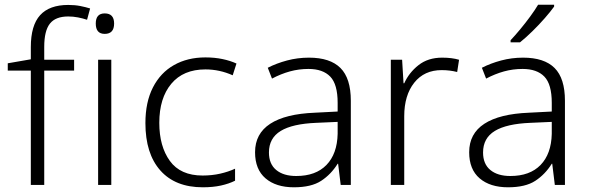

<svg xmlns="http://www.w3.org/2000/svg" viewBox="-20 -786 2503 816"><path d="M295 -486H168V0H111V-486H13V-517L111 -534V-586Q111 -678 150.5 -721.5Q190 -765 270 -765Q298 -765 321 -760.5Q344 -756 363 -750L350 -702Q332 -708 311.5 -712Q291 -716 270 -716Q216 -716 192 -685.5Q168 -655 168 -587V-532H295Z M425 -729Q465 -729 465 -686Q465 -642 425 -642Q387 -642 387 -686Q387 -729 425 -729ZM453 -532V0H397V-532Z M842 10Q725 10 661.5 -61.5Q598 -133 598 -263Q598 -352 630 -414.5Q662 -477 719.5 -509.5Q777 -542 853 -542Q892 -542 925.5 -535Q959 -528 985 -516L969 -466Q913 -491 853 -491Q759 -491 708 -430Q657 -369 657 -264Q657 -164 702 -102Q747 -40 841 -40Q881 -40 916 -48Q951 -56 979 -69V-18Q953 -5 919 2.5Q885 10 842 10Z M1293 -541Q1383 -541 1427 -497Q1471 -453 1471 -358V0H1428L1417 -90H1415Q1387 -45 1345 -17.5Q1303 10 1229 10Q1153 10 1108.5 -28Q1064 -66 1064 -139Q1064 -218 1128.5 -260Q1193 -302 1318 -307L1415 -312V-349Q1415 -428 1383.5 -460.5Q1352 -493 1291 -493Q1250 -493 1212 -482.5Q1174 -472 1136 -452L1118 -498Q1155 -517 1200 -529Q1245 -541 1293 -541ZM1415 -268 1325 -264Q1223 -260 1173 -229.5Q1123 -199 1123 -138Q1123 -89 1154 -63.5Q1185 -38 1239 -38Q1322 -38 1367.5 -85Q1413 -132 1415 -217Z M1859 -541Q1901 -541 1931 -532L1923 -480Q1907 -484 1891 -486Q1875 -488 1857 -488Q1783 -488 1740.5 -434.5Q1698 -381 1698 -292V0H1641V-532H1689L1695 -432H1698Q1718 -477 1758.5 -509Q1799 -541 1859 -541Z M2203 -541Q2293 -541 2337 -497Q2381 -453 2381 -358V0H2338L2327 -90H2325Q2297 -45 2255 -17.5Q2213 10 2139 10Q2063 10 2018.5 -28Q1974 -66 1974 -139Q1974 -218 2038.5 -260Q2103 -302 2228 -307L2325 -312V-349Q2325 -428 2293.5 -460.5Q2262 -493 2201 -493Q2160 -493 2122 -482.5Q2084 -472 2046 -452L2028 -498Q2065 -517 2110 -529Q2155 -541 2203 -541ZM2325 -268 2235 -264Q2133 -260 2083 -229.5Q2033 -199 2033 -138Q2033 -89 2064 -63.5Q2095 -38 2149 -38Q2232 -38 2277.5 -85Q2323 -132 2325 -217ZM2335 -766V-758Q2320 -737 2295.5 -709Q2271 -681 2243 -653.5Q2215 -626 2190 -606H2150V-615Q2168 -634 2190.5 -661Q2213 -688 2233.5 -716Q2254 -744 2267 -766Z"/></svg>

Font: BC Sans Light
Style: Regular
Weight: 300
Designer: Monotype Design Team
Foundry: Monotype Imaging Inc.
Version: Version 2.000;GOOG;noto-source:20170915:90ef993387c0